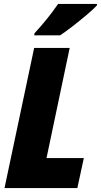

<svg xmlns="http://www.w3.org/2000/svg" viewBox="-20 -958 514 978"><path d="M286 -778Q308 -792 347 -822Q386 -852 422.5 -883Q459 -914 474 -931V-938H276Q223 -861 156 -789L154 -778ZM374 0 407 -153H217L335 -714H154L3 0Z"/></svg>

Font: Noto Sans Display SemiCondensed Black
Style: Italic
Weight: 900
Width: 4
Designer: Monotype Design team
Foundry: Monotype Imaging Inc.
Version: 1.000